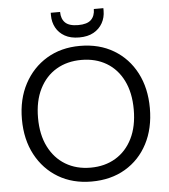

<svg xmlns="http://www.w3.org/2000/svg" viewBox="-60 -955 897 1021"><g transform="rotate(-5 388.5 -444.5)"><path d="M388 12Q287 12 210.5 -33.5Q134 -79 90.5 -160.5Q47 -242 47 -350Q47 -457 90.5 -538.5Q134 -620 210.5 -666Q287 -712 388 -712Q491 -712 568 -666Q645 -620 687.5 -538.5Q730 -457 730 -350Q730 -242 687.5 -160.5Q645 -79 568 -33.5Q491 12 388 12ZM389 -62Q465 -62 522.5 -96.5Q580 -131 612 -195.5Q644 -260 644 -350Q644 -440 612 -504.5Q580 -569 522.5 -603Q465 -637 389 -637Q313 -637 255.5 -603Q198 -569 165.5 -504.5Q133 -440 133 -350Q133 -260 165.5 -195.5Q198 -131 255.5 -96.5Q313 -62 389 -62ZM389 -757Q343 -757 312 -774.5Q281 -792 265 -821.5Q249 -851 249 -887V-901H299Q299 -864 320 -843.5Q341 -823 389 -823Q437 -823 458 -843.5Q479 -864 479 -901H530V-887Q530 -851 513.5 -821.5Q497 -792 466 -774.5Q435 -757 389 -757Z"/></g></svg>

Font: DM Sans 17pt
Style: Regular
Weight: 400
Version: Version 4.004;gftools[0.9.30]